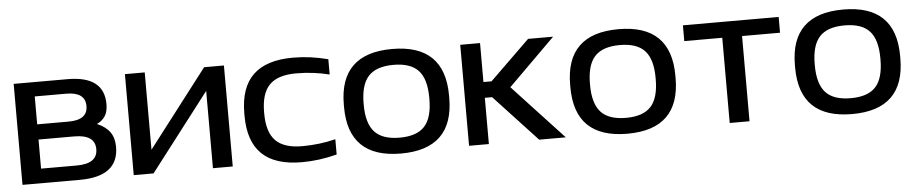

<svg xmlns="http://www.w3.org/2000/svg" viewBox="-36 -723 4516 947"><g transform="rotate(-5 2222.0 -250.0)"><path d="M44.9 0V-500H312Q492.2 -500 492.2 -360.8Q492.2 -325.7 479 -303.5Q465.8 -281.2 437 -267.1Q480.5 -248.5 500.7 -219.5Q521 -190.4 521 -147Q521 0 329.1 0ZM143.1 -71.8H319.8Q422.9 -71.8 422.9 -144Q422.9 -215.8 319.8 -215.8H143.1ZM143.1 -291H298.8Q393.1 -291 393.1 -359.9Q393.1 -429.2 298.8 -429.2H143.1Z M595.7 0V-500H693.8V-117.2L987.8 -500H1085.9V0H987.8V-382.8L693.8 0Z M1165.5 -255.9Q1165.5 -383.3 1230.7 -446Q1295.9 -508.8 1428.2 -508.8Q1513.7 -508.8 1601.6 -485.8V-410.2Q1521.5 -430.2 1436.5 -430.2Q1346.2 -430.2 1304.7 -387.9Q1263.2 -345.7 1263.2 -252.9V-247.1Q1263.2 -154.3 1304.7 -112.1Q1346.2 -69.8 1436.5 -69.8Q1521.5 -69.8 1601.6 -89.8V-14.2Q1513.7 8.8 1428.2 8.8Q1295.9 8.8 1230.7 -54Q1165.5 -116.7 1165.5 -244.1Z M1658.2 -255.9Q1658.2 -508.8 1918.9 -508.8Q2179.2 -508.8 2179.2 -255.9V-244.1Q2179.2 8.8 1918.9 8.8Q1658.2 8.8 1658.2 -244.1ZM1755.9 -247.1Q1755.9 -154.8 1794.7 -112.3Q1833.5 -69.8 1918.9 -69.8Q2003.9 -69.8 2042.5 -112.1Q2081.1 -154.3 2081.1 -247.1V-252.9Q2081.1 -345.7 2042.5 -387.9Q2003.9 -430.2 1918.9 -430.2Q1833.5 -430.2 1794.7 -387.7Q1755.9 -345.2 1755.9 -252.9Z M2255.9 -500H2354V-307.1H2394L2591.8 -500H2715.8L2483.9 -270L2734.9 0H2603L2390.1 -229H2354V0H2255.9Z M2778.8 -255.9Q2778.8 -508.8 3039.6 -508.8Q3299.8 -508.8 3299.8 -255.9V-244.1Q3299.8 8.8 3039.6 8.8Q2778.8 8.8 2778.8 -244.1ZM2876.5 -247.1Q2876.5 -154.8 2915.3 -112.3Q2954.1 -69.8 3039.6 -69.8Q3124.5 -69.8 3163.1 -112.1Q3201.7 -154.3 3201.7 -247.1V-252.9Q3201.7 -345.7 3163.1 -387.9Q3124.5 -430.2 3039.6 -430.2Q2954.1 -430.2 2915.3 -387.7Q2876.5 -345.2 2876.5 -252.9Z M3546.4 0V-421.9H3358.4V-500H3832.5V-421.9H3644.5V0Z M3891.6 -255.9Q3891.6 -508.8 4152.3 -508.8Q4412.6 -508.8 4412.6 -255.9V-244.1Q4412.6 8.8 4152.3 8.8Q3891.6 8.8 3891.6 -244.1ZM3989.3 -247.1Q3989.3 -154.8 4028.1 -112.3Q4066.9 -69.8 4152.3 -69.8Q4237.3 -69.8 4275.9 -112.1Q4314.5 -154.3 4314.5 -247.1V-252.9Q4314.5 -345.7 4275.9 -387.9Q4237.3 -430.2 4152.3 -430.2Q4066.9 -430.2 4028.1 -387.7Q3989.3 -345.2 3989.3 -252.9Z"/></g></svg>

Font: LT Wave
Style: Regular
Weight: 400
Designer: Daniel Lyons
Version: Version 2.5 (Glyphs App)